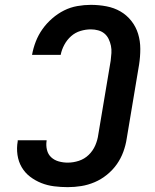

<svg xmlns="http://www.w3.org/2000/svg" viewBox="-20 -763 640 791"><path d="M259 8Q231 8 203 4.5Q175 1 150 -9Q125 -19 104 -35Q83 -51 69.5 -74Q56 -97 52 -125Q48 -153 53 -181Q53 -182 53 -183Q53 -184 53 -185H172Q172 -184 172 -183.5Q172 -183 172 -183Q169 -164 173.5 -145.5Q178 -127 191 -115Q204 -103 222 -98Q240 -93 259 -93Q282 -93 305 -100.5Q328 -108 345.5 -125Q363 -142 372.5 -164Q382 -186 385 -209L436 -513Q438 -529 439 -544.5Q440 -560 437 -574.5Q434 -589 427.5 -602.5Q421 -616 410 -625Q399 -634 384.5 -638Q370 -642 354 -642Q333 -642 311.5 -635.5Q290 -629 273 -614Q256 -599 245 -578.5Q234 -558 230 -537H112Q117 -565 127.5 -592Q138 -619 155 -643Q172 -667 195 -687Q218 -707 244 -720Q270 -733 298.5 -738Q327 -743 354 -743Q387 -743 418.5 -737Q450 -731 476 -716Q502 -701 521 -677Q540 -653 549 -623.5Q558 -594 558 -561.5Q558 -529 553 -497L502 -192Q498 -165 488 -137.5Q478 -110 461 -86Q444 -62 420.5 -43Q397 -24 370 -12.5Q343 -1 315 3.5Q287 8 259 8Z"/></svg>

Font: Iosevka SS04 Extended Oblique
Style: Bold
Weight: 700
Width: 7
Italic angle: -9°
Monospace: yes
Designer: Belleve Invis
Foundry: Belleve Invis
Version: Version 19.0.0; ttfautohint (v1.8.4)